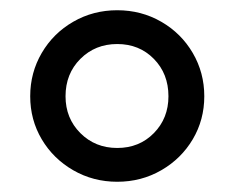

<svg xmlns="http://www.w3.org/2000/svg" viewBox="-20 -728 459 375"><path d="M39 -540Q39 -586 61.5 -624.5Q84 -663 123 -685.5Q162 -708 209 -708Q256 -708 295 -685.5Q334 -663 356.5 -624.5Q379 -586 379 -540Q379 -494 356.5 -456Q334 -418 295 -395.5Q256 -373 209 -373Q162 -373 123 -395.5Q84 -418 61.5 -456Q39 -494 39 -540ZM309 -540Q309 -584 280.5 -613Q252 -642 209 -642Q166 -642 137 -613Q108 -584 108 -540Q108 -497 137 -468Q166 -439 209 -439Q252 -439 280.5 -468Q309 -497 309 -540Z"/></svg>

Font: Montserrat Alternates SemiBold
Style: Regular
Weight: 600
Designer: Julieta Ulanovsky
Foundry: Julieta Ulanovsky
Version: Version 7.200